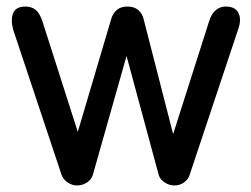

<svg xmlns="http://www.w3.org/2000/svg" viewBox="-20 -567 768 587"><path d="M216 0Q200 0 186.5 -9.5Q173 -19 168 -33L20 -477Q12 -508 20.5 -527.5Q29 -547 58 -547Q77 -547 89.5 -536.5Q102 -526 110 -501L236 -107H201L320 -509Q325 -526 337 -536.5Q349 -547 370 -547Q390 -547 402.5 -536.5Q415 -526 419 -509L516 -131H501L619 -501Q633 -547 671 -547Q699 -547 709 -527.5Q719 -508 708 -477L560 -33Q556 -19 543 -9.5Q530 0 513 0Q497 0 483 -9.5Q469 -19 465 -33L362 -414H372L264 -33Q260 -19 246.5 -9.5Q233 0 216 0Z"/></svg>

Font: Comfortaa
Style: Bold
Weight: 700
Designer: Johan Aakerlund
Foundry: Johan Aakerlund
Version: Version 3.104; ttfautohint (v1.8.1.43-b0c9)